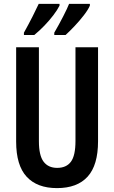

<svg xmlns="http://www.w3.org/2000/svg" viewBox="-20 -957 587 987"><path d="M484 -231Q484 -108 430.5 -49Q377 10 273 10Q171 10 117 -48.5Q63 -107 63 -229V-714H180V-231Q180 -158 204 -126Q228 -94 274 -94Q321 -94 344.5 -125.5Q368 -157 368 -232V-714H484ZM442 -928Q433 -907 411 -878.5Q389 -850 363 -822.5Q337 -795 317 -777H259V-789Q283 -830 305 -873Q327 -916 335 -937H442ZM286 -928Q275 -906 254.5 -879Q234 -852 208 -825Q182 -798 156 -777H103V-789Q127 -832 148 -873.5Q169 -915 179 -937H286Z"/></svg>

Font: Noto Sans Thai ExtCond SemBd
Style: Regular
Weight: 600
Width: 2
Designer: Monotype Design Team
Foundry: Monotype Imaging Inc.
Version: Version 2.002; ttfautohint (v1.8.4.7-5d5b)